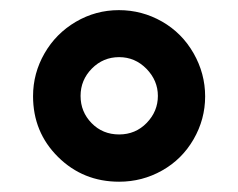

<svg xmlns="http://www.w3.org/2000/svg" viewBox="-20 -744 468 377"><path d="M160.4 -609.4Q138.2 -586.9 138.2 -555.7Q138.2 -524.4 159.9 -502.2Q181.6 -480 213.9 -480Q246.1 -480 268.1 -502.7Q290 -525.4 290 -555.7Q290 -585.9 267.6 -608.9Q245.1 -631.8 213.9 -631.8Q182.6 -631.8 160.4 -609.4ZM44.9 -555.2Q44.9 -600.1 67.4 -639.2Q89.8 -678.2 128.9 -701.2Q168 -724.1 213.4 -724.1Q258.8 -724.1 298.1 -701.7Q337.4 -679.2 360.1 -639.4Q382.8 -599.6 382.8 -554.7Q382.8 -509.8 360.1 -470.5Q337.4 -431.2 298.3 -409.2Q259.3 -387.2 213.9 -387.2Q143.1 -387.2 94 -435.8Q44.9 -484.4 44.9 -555.2Z"/></svg>

Font: NotoSans-Bold
Style: Bold
Weight: 700
Designer: Monotype Design team
Foundry: Monotype Imaging Inc.
Version: Version 1.04